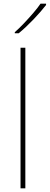

<svg xmlns="http://www.w3.org/2000/svg" viewBox="-20 -1018 269 1038"><path d="M117 0H91V-760H117ZM229 -991Q203 -957 162 -914Q121 -871 81 -838H60V-844Q83 -864 109.5 -892Q136 -920 160.5 -948.5Q185 -977 199 -998H229Z"/></svg>

Font: Noto Sans Bengali Thin
Style: Regular
Weight: 100
Designer: Jelle Bosma - Monotype Design Team
Foundry: Monotype Imaging Inc.
Version: Version 2.003; ttfautohint (v1.8.4.7-5d5b)